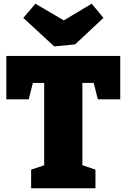

<svg xmlns="http://www.w3.org/2000/svg" viewBox="-20 -1010 679 1030"><path d="M147 0V-100L252 -135L217 -85V-595L257 -565H122L166 -603L134 -477H14V-710H625V-477H505L475 -595L517 -565H382L422 -595V-85L389 -135L492 -100V0ZM472 -990 535 -914 383 -772 271 -761 105 -914 170 -990 395 -858 254 -860Z"/></svg>

Font: Bitter Thin Black
Style: Regular
Weight: 900
Version: Version 3.020